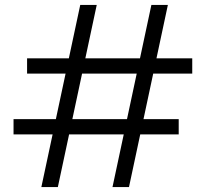

<svg xmlns="http://www.w3.org/2000/svg" viewBox="-20 -760 852 780"><path d="M306 -740H373L215 0H148ZM595 -740H662L504 0H437ZM35 -276H706V-214H35ZM90 -523H761V-461H90Z"/></svg>

Font: Parkinsans Light
Style: Regular
Weight: 300
Designer: Red Stone, Indian Type Foundry
Foundry: Indian Type Foundry
Version: Version 1.000